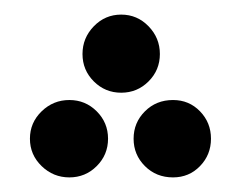

<svg xmlns="http://www.w3.org/2000/svg" viewBox="-20 -233 329 263"><path d="M146 -106Q124 -106 108.5 -121.5Q93 -137 93 -159Q93 -181 108.5 -197Q124 -213 146 -213Q168 -213 183.5 -197Q199 -181 199 -159Q199 -137 183.5 -121.5Q168 -106 146 -106ZM75 10Q53 10 37 -5.5Q21 -21 21 -43Q21 -65 37 -80.5Q53 -96 75 -96Q97 -96 112.5 -80.5Q128 -65 128 -43Q128 -21 112.5 -5.5Q97 10 75 10ZM217 10Q194 10 178.5 -5.5Q163 -21 163 -43Q163 -65 178.5 -80.5Q194 -96 217 -96Q239 -96 254 -80.5Q269 -65 269 -43Q269 -21 254 -5.5Q239 10 217 10Z"/></svg>

Font: Noto Sans Arabic Med
Style: Regular
Weight: 500
Designer: Monotype Design Team, Nadine Chahine, Nizar Qandah and Khaled Hosny
Foundry: Monotype Imaging Inc.
Version: Version 2.012; ttfautohint (v1.8.4.7-5d5b)